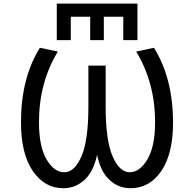

<svg xmlns="http://www.w3.org/2000/svg" viewBox="-20 -1000 1040 1032"><path d="M360.4 -910.2V-784.2H285.2V-980.5H718.8V-784.2H642.6V-910.2H538.1V-784.2H464.8V-910.2ZM502 -168Q483.4 -82 440.4 -39.1Q389.6 11.7 320.3 11.7Q219.7 11.7 156.2 -81.1Q92.8 -173.8 92.8 -342.8Q92.8 -580.1 194.3 -743.2L291 -722.7Q189.5 -556.6 189.5 -342.8Q189.5 -212.9 230 -143.6Q270.5 -74.2 325.7 -74.2Q380.9 -74.2 418 -160.2Q455.1 -246.1 455.1 -425.8V-647.5H547.9V-425.8Q547.9 -246.1 585 -160.2Q622.1 -74.2 676.8 -74.2Q731.4 -74.2 772.5 -143.6Q813.5 -212.9 813.5 -342.8Q813.5 -556.6 711.9 -722.7L807.6 -743.2Q909.2 -580.1 910.2 -342.8Q910.2 -173.8 847.2 -81.1Q784.2 11.7 681.6 11.7Q612.3 11.7 562.5 -39.1Q519.5 -82 502 -168Z"/></svg>

Font: GenEi Gothic M Regular
Style: Regular
Weight: 400
Designer: o_tamon (Modified); [Source Han Sans]
Ryoko NISHIZUKA  (kana & ideographs); Paul D. Hunt (Latin, Greek & Cyrillic); Wenl
Version: Version 1.1a;Original Version 1.004